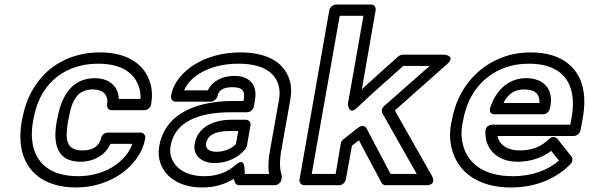

<svg xmlns="http://www.w3.org/2000/svg" viewBox="-20 -795 2607 850"><path d="M231 -257C216 -173 223 -79 336 -79C394 -79 446 -107 469 -158H566C551 -117 523 -87 491 -64C452 -36 393 -15 327 -15C199 -15 138 -76 124 -161C119 -191 120 -222 126 -257L129 -271C149 -385 213 -460 303 -494C335 -506 372 -513 414 -513C521 -513 577 -470 596 -407C601 -392 603 -374 602 -357H506C505 -413 462 -449 400 -449C289 -449 249 -354 234 -271ZM79 -271 76 -257C69 -217 68 -179 74 -144C91 -38 172 35 318 35C395 35 464 10 515 -25C563 -59 611 -112 623 -183C625 -194 617 -208 602 -208H457C445 -208 431 -199 428 -185C420 -150 394 -129 345 -129C274 -129 267 -175 281 -257L284 -271C298 -352 323 -399 391 -399C439 -399 461 -372 454 -332C452 -321 459 -307 474 -307H619C630 -307 646 -317 649 -332C655 -367 654 -399 645 -428C620 -511 544 -563 423 -563C238 -563 110 -444 79 -271Z M1175 -128C1168 -89 1166 -55 1171 -25H1064C1061 -40 1070 -106 1022 -64C990 -36 947 -15 885 -15C803 -15 755 -51 739 -97C733 -113 732 -129 735 -148C754 -257 859 -298 1005 -298H1074C1089 -298 1102 -312 1104 -323L1109 -353C1120 -417 1087 -459 1017 -459C970 -459 922 -440 900 -395H795C808 -425 832 -450 861 -468C903 -495 963 -513 1035 -513C1137 -513 1193 -479 1212 -422C1218 -403 1220 -379 1215 -352ZM1039 25H1197C1208 25 1223 15 1226 0L1227 -8C1228 -12 1228 -16 1227 -19C1218 -47 1217 -81 1225 -128L1265 -352C1271 -386 1270 -417 1261 -444C1235 -523 1157 -563 1044 -563C964 -563 893 -542 839 -508C795 -480 748 -434 737 -370C735 -359 743 -345 758 -345H913C924 -345 940 -355 943 -370C947 -393 966 -409 1008 -409C1054 -409 1066 -392 1059 -353L1058 -348H1014C866 -348 712 -302 685 -148C680 -122 682 -96 690 -73C713 -8 779 35 876 35C931 35 977 20 1015 -3C1018 9 1022 25 1039 25ZM842 -159C832 -103 878 -73 929 -73C986 -73 1037 -98 1067 -136C1070 -140 1072 -145 1073 -149L1089 -240C1092 -255 1079 -265 1068 -265H1005C936 -265 856 -239 842 -159ZM892 -159C898 -196 932 -215 996 -215H1035L1024 -157C1007 -139 977 -123 938 -123C903 -123 889 -140 892 -159Z M1566 -230 1501 -179C1495 -174 1490 -167 1489 -161L1466 -25H1360L1484 -725H1589L1520 -334C1520 -334 1524 -282 1561 -318C1626 -381 1698 -442 1765 -503H1882L1680 -325C1670 -316 1668 -302 1673 -293L1825 -25H1709L1603 -226C1599 -234 1585 -245 1566 -230ZM1569 -174 1669 14C1672 20 1679 25 1687 25H1866C1915 25 1893 -15 1893 -15L1728 -306L1959 -511C2000 -547 1949 -553 1949 -553H1763C1757 -553 1749 -550 1743 -545C1690 -497 1636 -450 1582 -400L1643 -750C1645 -761 1638 -775 1623 -775H1468C1457 -775 1441 -765 1438 -750L1306 0C1304 11 1312 25 1327 25H1482C1493 25 1508 15 1511 0L1538 -150Z M2455 -84C2406 -43 2340 -15 2250 -15C2119 -15 2049 -74 2029 -156C2022 -184 2021 -214 2027 -246L2031 -265C2052 -382 2121 -460 2214 -495C2246 -507 2282 -513 2321 -513C2442 -513 2499 -458 2513 -377C2518 -348 2518 -315 2511 -278L2505 -243H2159C2149 -243 2130 -237 2129 -215C2126 -152 2160 -108 2211 -89C2229 -82 2249 -79 2272 -79C2331 -79 2382 -98 2420 -127ZM2182 -193H2521C2532 -193 2547 -203 2550 -218L2561 -278C2568 -320 2569 -358 2563 -393C2546 -494 2469 -563 2330 -563C2286 -563 2243 -556 2204 -541C2090 -498 2005 -399 1981 -265L1977 -246C1970 -208 1971 -171 1980 -137C2005 -36 2094 35 2241 35C2355 35 2445 -6 2506 -69C2514 -77 2518 -93 2510 -102L2448 -180C2436 -195 2418 -187 2410 -179C2380 -149 2339 -129 2281 -129C2225 -129 2191 -154 2182 -193ZM2417 -326C2430 -400 2388 -449 2309 -449C2221 -449 2170 -382 2150 -317C2147 -307 2147 -289 2169 -289H2385C2400 -289 2412 -303 2414 -314ZM2368 -339H2209C2227 -375 2253 -399 2300 -399C2351 -399 2370 -377 2368 -339Z"/></svg>

Font: Asimov
Style: WidOuIt
Weight: 500
Designer: Google
Version: Version 2.000980; 2014